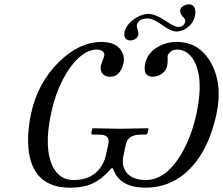

<svg xmlns="http://www.w3.org/2000/svg" viewBox="-20 -851 1026 883"><path d="M478 -188Q485.8 -224.6 453.6 -230.5Q444.3 -231.9 433.1 -231.9H406.2Q399.9 -233.9 399.9 -240.2L404.3 -258.8L406.7 -261.2Q407.7 -261.2 532.2 -258.8L661.6 -261.2L663.1 -258.8L659.2 -240.2Q656.2 -232.9 649.4 -231.9H623.5Q568.8 -230.5 559.1 -188L547.9 -136.2Q535.2 -77.1 574.2 -44.9Q602.1 -23.4 649.9 -22.9Q748.5 -22.9 822.3 -157.7Q863.3 -233.9 883.8 -329.1Q918.5 -491.7 870.6 -574.7Q842.3 -622.1 795.4 -623Q768.6 -623 754.9 -603Q752.4 -599.1 751.5 -596.2Q750 -589.4 751 -578.6Q751.5 -562.5 749 -549.8Q742.2 -516.6 707.5 -502.9Q694.3 -498 680.7 -498Q635.3 -499.5 647.9 -560.1Q659.2 -611.8 715.3 -640.6Q751 -658.2 793 -658.2Q893.1 -658.2 947.3 -567.4Q1005.4 -468.3 975.6 -327.1Q936 -142.1 829.1 -52.2Q752 11.7 650.4 12.2Q551.3 12.2 514.6 -44.9Q506.3 -58.6 498.5 -77.1H492.2Q440.4 -16.1 383.3 1.5Q347.2 12.2 302.2 12.2Q136.7 12.2 112.8 -151.9Q102.1 -228.5 122.6 -327.1Q152.8 -470.2 253.4 -568.4Q345.7 -657.2 444.8 -658.2Q521.5 -658.2 543.9 -606.9Q553.2 -584.5 547.9 -560.1Q533.2 -499.5 488.8 -498Q449.7 -498 443.4 -530.8Q441.9 -540.5 443.8 -549.8Q444.8 -554.2 457 -586.9Q459 -591.8 459.5 -596.2Q462.9 -611.8 442.9 -620.1Q435.1 -623 427.2 -623Q356.9 -623 293.5 -526.9Q239.7 -445.3 214.8 -329.1Q180.7 -168.9 223.6 -83Q254.9 -23.4 317.9 -22.9Q414.6 -22.9 454.6 -101.6Q463.4 -119.1 466.8 -136.2ZM663.1 -787.1Q694.8 -787.1 747.1 -751.5Q783.7 -727.1 799.3 -727.1Q822.8 -727.1 830.1 -746.6Q831.1 -749 831.5 -750Q834 -762.7 819.8 -775.4Q806.2 -789.6 809.1 -806.2Q812 -820.8 833 -828.1Q840.8 -830.6 847.7 -831.1Q875 -831.1 878.4 -800.8Q878.9 -790.5 877 -779.8Q868.2 -737.8 829.6 -716.3Q811 -706.5 792 -706.1Q766.1 -706.1 724.6 -736.8Q684.6 -765.6 659.7 -766.1Q618.2 -766.1 609.9 -737.3Q609.4 -735.8 609.4 -734.9Q607.9 -728 614.7 -708.5Q617.7 -699.2 616.2 -691.9Q611.3 -669.9 585.4 -665.5Q582 -665 579.6 -665Q557.6 -665 552.2 -685.5Q550.8 -693.8 552.2 -703.1Q560.1 -739.3 603 -767.1Q632.8 -786.6 663.1 -787.1Z"/></svg>

Font: Linux Biolinum Capitals O
Style: Italic Samll Caps
Weight: 400
Italic angle: -12°
Designer: Philipp H. Poll
Foundry: Philipp H. Poll
Version: Version 0.6.2